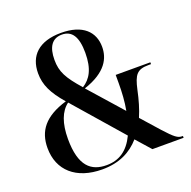

<svg xmlns="http://www.w3.org/2000/svg" viewBox="-129 -852 985 989"><g transform="rotate(-20 363.0 -357.0)"><path d="M268 10C361 10 427 -24 475 -79L545 0H716V-10H711C688 -10 671 -23 622 -77L535 -175C553 -217 566 -262 577 -314C594 -391 611 -414 675 -414H688V-424H498V-379C498 -329 495 -277 486 -231L325 -413C452 -455 482 -523 482 -584C482 -666 426 -724 307 -724C185 -724 125 -664 125 -568C125 -505 150 -453 210 -384C86 -347 39 -282 39 -190C39 -67 125 10 268 10ZM318 -422C250 -499 228 -539 228 -604C228 -675 254 -714 308 -714C363 -714 390 -672 390 -585C390 -495 362 -450 318 -422ZM296 -3C212 -3 154 -48 154 -198C154 -283 176 -342 219 -374L450 -109C415 -36 365 -3 296 -3Z"/></g></svg>

Font: Noto Serif Display SemiCondensed SemiBold
Style: Regular
Weight: 600
Width: 4
Designer: Monotype Design Team
Foundry: Monotype Imaging Inc.
Version: Version 2.009